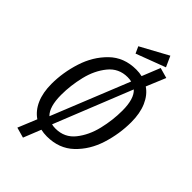

<svg xmlns="http://www.w3.org/2000/svg" viewBox="-306 -1014 1236 1236"><g transform="rotate(45 312.0 -396.0)"><path d="M592 -437Q592 -331 559.5 -228Q527 -125 455 -56.5Q383 12 272 12Q243 12 217 6L169 126L98 106L151 -23Q104 -55 79 -112.5Q54 -170 54 -249Q54 -352 87 -455.5Q120 -559 192 -629.5Q264 -700 375 -700Q404 -700 429 -694L479 -818L550 -798L495 -666Q541 -635 566.5 -576.5Q592 -518 592 -437ZM148 -243Q148 -134 192 -92L406 -622Q391 -626 370 -626Q290 -626 240 -564.5Q190 -503 169 -415.5Q148 -328 148 -243ZM499 -449Q499 -558 454 -598L241 -67Q256 -63 276 -63Q358 -63 407.5 -125Q457 -187 478 -275Q499 -363 499 -449ZM500 -845 299 -769 278 -815 467 -918Z"/></g></svg>

Font: Fira Sans Condensed
Style: Italic
Weight: 400
Width: 3
Italic angle: -8°
Designer: bBox Type GmbH & Carrois Corporate GbR & Edenspiekermann AG
Foundry: bBox Type GmbH & Carrois Corporate GbR & Edenspiekermann AG
Version: Version 4.301